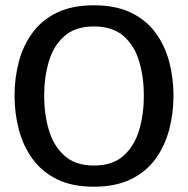

<svg xmlns="http://www.w3.org/2000/svg" viewBox="-20 -696 711 726"><path d="M335 10Q253 10 196 -18Q139 -46 103.5 -94.5Q68 -143 51.5 -205Q35 -267 35 -334Q35 -402 51.5 -463.5Q68 -525 103.5 -573Q139 -621 196 -648.5Q253 -676 335 -676Q417 -676 474.5 -648.5Q532 -621 567.5 -573Q603 -525 619.5 -463.5Q636 -402 636 -334Q636 -267 619.5 -205Q603 -143 567.5 -94.5Q532 -46 474.5 -18Q417 10 335 10ZM335 -70Q406 -70 447.5 -107.5Q489 -145 506.5 -205Q524 -265 524 -334Q524 -403 506.5 -463Q489 -523 447.5 -559.5Q406 -596 335 -596Q265 -596 223.5 -559.5Q182 -523 164.5 -463Q147 -403 147 -334Q147 -265 164.5 -205Q182 -145 223.5 -107.5Q265 -70 335 -70Z"/></svg>

Font: Epunda Sans Medium
Style: Regular
Weight: 500
Designer: Simon Atzbach
Foundry: typofactur
Version: Version 2.204; ttfautohint (v1.8.4.7-5d5b)